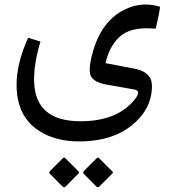

<svg xmlns="http://www.w3.org/2000/svg" viewBox="-20 -377 760 836"><path d="M412.6 435.1Q406.2 441.4 399.4 435.1L345.2 380.4Q338.9 374 345.7 367.2L400.9 312Q406.2 306.6 411.6 312L469.7 370.1Q474.1 374 468.3 379.4ZM264.6 312 322.3 369.6Q326.2 374.5 320.8 379.4L265.6 435.1Q258.8 441.4 252.4 435.1L197.8 380.4Q191.4 374 198.2 367.2L253.4 312Q258.8 306.6 264.6 312ZM331.1 150.9Q483.9 150.9 560.5 63.5Q581.5 40 581.5 26.9Q581.5 15.6 564.9 12.7L445.8 -8.3Q385.7 -18.6 374 -49.3Q370.6 -59.1 370.6 -74.2Q370.6 -104.5 385.7 -156.2Q427.2 -297.4 539.6 -342.8Q575.7 -357.4 613.3 -357.4Q644.5 -357.4 676.8 -347.7Q673.8 -317.9 658.2 -252.4Q627 -253.9 618.7 -253.9Q538.1 -253.9 497.1 -213.4Q454.6 -170.9 439.5 -102.1L567.4 -77.6Q641.6 -63 641.6 -2.4Q641.6 67.4 599.6 122.1Q509.8 237.8 326.2 238.8Q222.7 239.3 150.4 192.9Q52.2 129.9 52.2 -7.3Q52.2 -102.1 102.5 -212.4L156.2 -196.3Q128.4 -105 128.4 -30.8Q128.4 151.4 331.1 150.9Z"/></svg>

Font: Sahel WOL
Style: WOL
Weight: 400
Foundry: Saber Rastikerdar (saber.rastikerdar@gmail.com)
Version: Version 1.0.0-alpha22